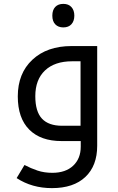

<svg xmlns="http://www.w3.org/2000/svg" viewBox="-20 -720 601 980"><path d="M245.1 240.2Q143.1 240.2 64.9 189L105 122.1Q137.2 139.2 171.4 150.6Q205.6 162.1 247.1 162.1Q314.9 162.1 353.5 125.7Q392.1 89.4 392.1 28.8V0H293.9Q187.5 0 129.2 -58.6Q70.8 -117.2 70.8 -228Q70.8 -345.7 145.5 -415.3Q220.2 -484.9 345.2 -484.9H476.1V23.9Q476.1 126 415.8 183.1Q355.5 240.2 245.1 240.2ZM391.1 -78.1V-407.2H348.1Q259.3 -407.2 209.7 -360.4Q160.2 -313.5 160.2 -229Q160.2 -150.9 194.1 -114.5Q228 -78.1 296.9 -78.1ZM303.2 -580.1Q277.3 -580.1 262.2 -595.7Q247.1 -611.3 247.1 -640.1Q247.1 -668.9 262 -684.6Q276.9 -700.2 303.2 -700.2Q330.1 -700.2 344.7 -683.8Q359.4 -667.5 359.4 -640.1Q359.4 -612.8 344.7 -596.4Q330.1 -580.1 303.2 -580.1Z"/></svg>

Font: Noto Kufi Arabic
Style: Regular
Weight: 400
Designer: Monotype Design team
Foundry: Monotype Imaging Inc.
Version: Version 1.02